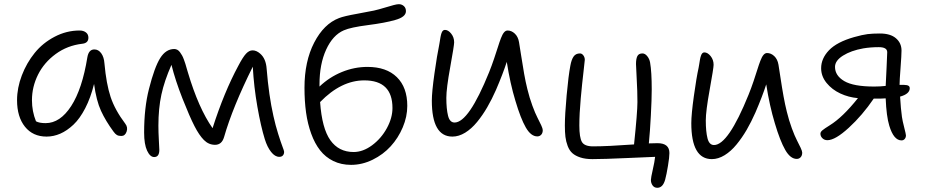

<svg xmlns="http://www.w3.org/2000/svg" viewBox="-20 -705 4402 912"><path d="M201.2 -56.2Q136.2 -56.2 98.6 -103Q61 -149.9 61 -229Q61 -287.6 83.7 -346.9Q106.4 -406.2 144.8 -453.6Q183.1 -501 239.5 -530.5Q295.9 -560.1 357.9 -560.1Q376.5 -560.1 388.2 -551Q399.9 -542 399.9 -525.9Q399.9 -500 370.1 -497.1Q299.8 -488.8 244.6 -448.5Q189.5 -408.2 160.6 -350.3Q131.8 -292.5 131.8 -229Q131.8 -176.3 150.9 -128.9Q166.5 -120.1 196.8 -120.1Q265.6 -120.1 318.1 -201.2Q370.6 -282.2 395 -433.1Q401.4 -470.2 428.2 -470.2Q447.8 -470.2 460.9 -451.9Q474.1 -433.6 476.1 -403.8Q484.9 -306.2 505.4 -244.4Q525.9 -182.6 575.2 -117.2Q588.4 -100.1 581.3 -79.6Q574.2 -59.1 556.2 -59.1Q543 -59.1 534.9 -64Q526.9 -68.8 519 -80.1Q481.9 -130.4 459.7 -178.7Q437.5 -227.1 426.8 -306.2Q410.6 -240.7 385 -191.2Q359.4 -141.6 328.9 -112.8Q298.3 -84 266.4 -70.1Q234.4 -56.2 201.2 -56.2Z M712.4 41Q692.9 41 678.7 10.7Q664.6 -19.5 664.6 -75.2Q664.6 -192.4 687.5 -282.2Q713.9 -386.2 741 -429.2Q768.1 -472.2 807.6 -472.2Q815.4 -472.2 822.3 -468.5Q829.1 -464.8 834.7 -457.3Q840.3 -449.7 844.7 -441.9Q849.1 -434.1 853.5 -422.1Q857.9 -410.2 860.6 -401.6Q863.3 -393.1 866.9 -379.9Q870.6 -366.7 872.6 -360.8Q923.3 -190.4 989.7 -96.2Q1044.4 -267.1 1111.8 -392.1Q1133.8 -434.1 1148.7 -450Q1163.6 -465.8 1179.7 -465.8Q1198.2 -465.8 1215.8 -450.2Q1243.2 -426.8 1246.6 -377.9Q1256.8 -251 1278.8 -153.8Q1288.6 -109.4 1301.3 -69.1Q1314 -28.8 1321.8 -8.5Q1329.6 11.7 1329.6 16.1Q1329.6 26.9 1323.7 33.4Q1317.9 40 1306.6 40Q1286.1 40 1267.8 16.8Q1249.5 -6.3 1237.8 -43.9Q1219.2 -103.5 1202.6 -197.8Q1186 -292 1180.7 -388.2Q1085 -195.8 1044.4 -54.2Q1033.7 -17.1 1001.5 -17.1Q971.2 -17.1 948.5 -40Q925.8 -63 903.8 -106Q880.9 -150.4 846.9 -236.6Q813 -322.8 794.4 -397Q760.7 -320.8 746.6 -255.4Q732.4 -189.9 732.4 -107.9Q732.4 -77.1 734.6 -38.1Q736.8 1 736.8 6.8Q736.8 41 712.4 41Z M1647.5 78.1Q1600.6 78.1 1563.2 59.8Q1525.9 41.5 1500.5 9Q1475.1 -23.4 1458.3 -69.8Q1441.4 -116.2 1433.8 -170.4Q1426.3 -224.6 1426.3 -288.1Q1426.3 -413.6 1472.4 -502.7Q1518.6 -591.8 1590.3 -619.1Q1613.8 -628.4 1676.8 -639.6Q1739.7 -650.9 1756.3 -654.8Q1779.8 -660.2 1806.9 -668.5Q1834 -676.8 1849.9 -680.9Q1865.7 -685.1 1874.5 -685.1Q1888.2 -685.1 1898.2 -676.3Q1908.2 -667.5 1908.2 -651.9Q1908.2 -624 1856.4 -609.9Q1809.1 -596.2 1727.3 -585.7Q1645.5 -575.2 1613.3 -561Q1561 -538.6 1529.3 -469.5Q1497.6 -400.4 1497.6 -304.2V-293.9Q1544.9 -338.9 1604 -363Q1663.1 -387.2 1725.6 -387.2Q1815.4 -387.2 1865 -338.6Q1914.6 -290 1914.6 -202.1Q1914.6 -150.9 1893.1 -100.1Q1871.6 -49.3 1835.7 -10Q1799.8 29.3 1750 53.7Q1700.2 78.1 1647.5 78.1ZM1710.4 -323.2Q1600.6 -323.2 1500.5 -220.2Q1509.3 -95.2 1549.1 -39.1Q1588.9 17.1 1659.7 17.1Q1704.1 17.1 1747.6 -15.1Q1791 -47.4 1817.6 -96.2Q1844.2 -145 1844.2 -191.9Q1844.2 -323.2 1710.4 -323.2Z M2128.9 -56.2Q2031.2 -56.2 2031.2 -227.1Q2031.2 -268.1 2043.7 -356.2Q2056.2 -444.3 2065.9 -490.2Q2066.9 -496.1 2068.4 -504.6Q2069.8 -513.2 2070.6 -518.1Q2071.3 -522.9 2072.5 -529.5Q2073.7 -536.1 2074.7 -539.6Q2075.7 -543 2077.1 -547.6Q2078.6 -552.2 2080.1 -554.4Q2081.5 -556.6 2083.5 -558.8Q2085.4 -561 2087.9 -562Q2090.3 -563 2093.3 -563Q2108.9 -563 2123 -545.4Q2137.2 -527.8 2137.2 -503.9Q2137.2 -489.3 2118.7 -387Q2100.1 -284.7 2100.1 -240.2Q2100.1 -187.5 2108.2 -155.3Q2116.2 -123 2139.2 -123Q2206.5 -123 2303.2 -361.8Q2315.4 -392.1 2327.1 -426.8Q2338.9 -461.4 2345.5 -482.9Q2352.1 -504.4 2359.4 -523.4Q2366.7 -542.5 2374.3 -551.3Q2381.8 -560.1 2391.1 -560.1Q2409.7 -560.1 2425.3 -545.4Q2440.9 -530.8 2445.3 -504.9Q2447.3 -493.7 2455.1 -443.4Q2462.9 -393.1 2469.7 -354.2Q2476.6 -315.4 2484.9 -282.2Q2495.1 -240.2 2508.8 -203.1Q2522.5 -166 2533 -146Q2543.5 -126 2550.8 -109.9Q2558.1 -93.8 2558.1 -86.9Q2558.1 -73.2 2550.8 -65.2Q2543.5 -57.1 2532.2 -57.1Q2502 -57.1 2477.5 -99.6Q2453.1 -142.1 2428.2 -226.1Q2403.3 -307.6 2387.2 -411.1Q2368.7 -354 2335.9 -277.8Q2316.4 -233.4 2294.4 -195.6Q2272.5 -157.7 2246.1 -125.5Q2219.7 -93.3 2189.5 -74.7Q2159.2 -56.2 2128.9 -56.2Z M3102.1 187Q3087.9 187 3079.8 175.8Q3071.8 164.6 3071.8 149.9Q3071.8 139.6 3080.6 101.3Q3089.4 63 3091.8 40Q3069.3 40.5 2958.3 45.7Q2847.2 50.8 2793.9 50.8Q2760.7 50.8 2736.8 43Q2712.9 35.2 2698.7 22.5Q2684.6 9.8 2676.5 -11.5Q2668.5 -32.7 2665.8 -54.9Q2663.1 -77.1 2663.1 -108.9Q2663.1 -159.7 2671.6 -252.9Q2680.2 -346.2 2689 -392.1Q2694.3 -421.9 2704.6 -436.5Q2714.8 -451.2 2734.9 -451.2Q2744.1 -451.2 2751 -441.9Q2757.8 -432.6 2757.8 -420.9Q2757.8 -415.5 2751.5 -362.8Q2745.1 -310.1 2738.5 -237.1Q2731.9 -164.1 2731.9 -108.9Q2731.9 -51.8 2744.1 -30.8Q2756.3 -9.8 2796.9 -9.8Q2865.2 -9.8 2991.7 -19Q3007.8 -171.9 3007.8 -220.2Q3007.8 -272.5 3004.4 -329.3Q3001 -386.2 3001 -400.9Q3001 -425.3 3007.3 -438.2Q3013.7 -451.2 3031.7 -451.2Q3043.9 -451.2 3054.4 -438.2Q3064.9 -425.3 3067.9 -408.2Q3075.7 -363.8 3075.7 -279.8Q3075.7 -233.9 3071.5 -155.5Q3067.4 -77.1 3062 -23.9Q3069.3 -23.9 3083 -24.4Q3096.7 -24.9 3103 -24.9Q3159.7 -24.9 3159.7 22Q3159.7 41.5 3152.8 83Q3146 124.5 3139.6 147.9Q3128.9 187 3102.1 187Z M3361.3 50.8Q3263.7 50.8 3263.7 -120.1Q3263.7 -161.1 3275.9 -249Q3288.1 -336.9 3298.3 -382.8Q3299.3 -388.7 3300.8 -397.2Q3302.2 -405.8 3303 -410.6Q3303.7 -415.5 3304.9 -422.1Q3306.2 -428.7 3307.1 -432.4Q3308.1 -436 3309.6 -440.4Q3311 -444.8 3312.5 -447.3Q3314 -449.7 3315.9 -451.9Q3317.9 -454.1 3320.3 -455.1Q3322.8 -456.1 3325.7 -456.1Q3341.3 -456.1 3355.5 -438.5Q3369.6 -420.9 3369.6 -397Q3369.6 -382.3 3351.1 -279.8Q3332.5 -177.2 3332.5 -132.8Q3332.5 -80.1 3340.6 -48.1Q3348.6 -16.1 3371.6 -16.1Q3439 -16.1 3535.6 -254.9Q3547.9 -285.2 3559.6 -319.8Q3571.3 -354.5 3577.9 -376Q3584.5 -397.5 3591.8 -416.5Q3599.1 -435.5 3606.7 -444.3Q3614.3 -453.1 3623.5 -453.1Q3642.1 -453.1 3657.7 -438.5Q3673.3 -423.8 3677.7 -397.9Q3679.7 -386.2 3687.3 -336.2Q3694.8 -286.1 3701.9 -247.1Q3709 -208 3717.3 -174.8Q3727.5 -132.8 3741.2 -95.7Q3754.9 -58.6 3765.4 -38.6Q3775.9 -18.6 3783.2 -2.7Q3790.5 13.2 3790.5 20Q3790.5 33.7 3783.2 41.7Q3775.9 49.8 3764.6 49.8Q3734.4 49.8 3710 7.3Q3685.5 -35.2 3660.6 -119.1Q3635.3 -202.6 3619.6 -304.2Q3601.1 -247.1 3568.4 -170.9Q3548.8 -126.5 3526.9 -88.6Q3504.9 -50.8 3478.5 -18.6Q3452.1 13.7 3421.9 32.2Q3391.6 50.8 3361.3 50.8Z M3910.2 -39.1Q3896 -39.1 3886.5 -48.3Q3877 -57.6 3877 -69.8Q3877 -78.1 3886.2 -85.9Q3895.5 -93.8 3921.4 -109.9Q3982.4 -147.5 4055.2 -238.8Q4010.7 -242.7 3971.4 -261Q3932.1 -279.3 3906.2 -311Q3880.4 -342.8 3880.4 -380.9Q3880.4 -427.2 3917.7 -466.3Q3955.1 -505.4 4037.1 -528.8Q4077.1 -540 4101.3 -543Q4125.5 -545.9 4159.2 -545.9Q4209.5 -545.9 4235.8 -523.2Q4262.2 -500.5 4262.2 -464.8Q4262.2 -443.4 4257.6 -382.8Q4252.9 -322.3 4252.9 -301.8Q4263.2 -302.2 4272.2 -302Q4281.2 -301.8 4287.6 -300.5Q4293.9 -299.3 4297.6 -295.9Q4301.3 -292.5 4301.3 -286.1Q4301.3 -258.8 4255.4 -246.1Q4258.8 -187 4264.2 -149.9Q4266.6 -132.3 4274.9 -99.9Q4283.2 -67.4 4283.2 -62Q4283.2 -51.8 4277.3 -44.9Q4271.5 -38.1 4262.2 -38.1Q4225.1 -38.1 4204.1 -107.9Q4190.4 -152.3 4187 -237.8Q4180.2 -236.8 4166 -236.8H4130.4Q4076.2 -157.2 4011.7 -98.1Q3947.3 -39.1 3910.2 -39.1ZM3946.3 -387.2Q3946.3 -345.7 3990.2 -319.8Q4034.2 -293.9 4132.3 -293.9Q4161.1 -293.9 4187 -296.9Q4188 -322.8 4191.2 -383.1Q4194.3 -443.4 4194.3 -457Q4194.3 -481 4154.3 -481Q4114.7 -481 4080.1 -475.1Q4022.5 -464.8 3984.4 -440.9Q3946.3 -417 3946.3 -387.2Z"/></svg>

Font: Shantell Sans Bouncy
Style: Regular
Weight: 300
Designer: Stephen Nixon, Anya Danilova, Shantell Martin
Foundry: Arrow Type
Version: Version 1.006;[9816181b4]